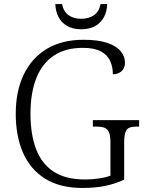

<svg xmlns="http://www.w3.org/2000/svg" viewBox="-20 -921 722 951"><path d="M388 10Q277 10 203.5 -36Q130 -82 94 -164.5Q58 -247 58 -358Q58 -469 97.5 -551.5Q137 -634 212 -679Q287 -724 394 -724Q466 -724 511.5 -708.5Q557 -693 578 -667Q599 -641 599 -610Q599 -583 581.5 -568Q564 -553 539 -553Q539 -590 525.5 -619.5Q512 -649 479.5 -666.5Q447 -684 390 -684Q304 -684 246.5 -645.5Q189 -607 160 -534Q131 -461 131 -358Q131 -256 158.5 -183Q186 -110 245.5 -71Q305 -32 402 -32Q436 -32 470 -37Q504 -42 527 -51V-217Q527 -251 519 -267.5Q511 -284 495.5 -289Q480 -294 457 -294H440V-326H669V-294H658Q636 -294 622 -289Q608 -284 601.5 -267Q595 -250 595 -215V-31Q549 -10 500 0Q451 10 388 10ZM382 -776Q341 -776 312.5 -792.5Q284 -809 269.5 -837.5Q255 -866 254 -901H287Q295 -863 320 -845.5Q345 -828 382 -828Q419 -828 445 -845.5Q471 -863 478 -901H511Q510 -866 495.5 -837.5Q481 -809 452.5 -792.5Q424 -776 382 -776Z"/></svg>

Font: Noto Serif Armenian Light
Style: Regular
Weight: 300
Version: Version 2.007